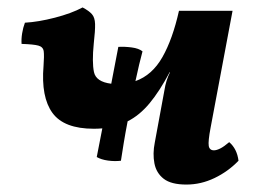

<svg xmlns="http://www.w3.org/2000/svg" viewBox="-20 -487 687 516"><path d="M305 -55Q288 -53 270 -55.5Q252 -58 240 -65L255 -142Q244 -141 232 -141Q152 -141 121 -183.5Q90 -226 97 -310Q99 -337 97.5 -349Q96 -361 83 -364.5Q70 -368 38 -369Q37 -382 39.5 -397.5Q42 -413 47 -426Q83 -428 127.5 -439.5Q172 -451 202 -467Q219 -458 227 -449Q235 -440 235.5 -422.5Q236 -405 232 -370Q227 -320 232.5 -293.5Q238 -267 279 -262L298 -361Q315 -362 334 -359.5Q353 -357 363 -349Q359 -334 354 -313.5Q349 -293 344 -269Q389 -285 416.5 -333.5Q444 -382 461 -458H605L546 -144Q539 -107 541 -95Q543 -83 555 -83Q562 -83 572 -88Q582 -93 596 -105Q617 -87 621 -55Q593 -26 556.5 -8.5Q520 9 481 9Q440 9 420 -6.5Q400 -22 395 -48Q390 -74 396 -104L422 -245Q426 -271 437 -293H436Q409 -242 382 -209.5Q355 -177 323 -161Q317 -130 312.5 -102.5Q308 -75 305 -55Z"/></svg>

Font: Vollkorn
Style: Bold Italic
Weight: 700
Italic angle: -11°
Designer: Friedrich Althausen
Foundry: Friedrich Althausen
Version: Version 5.000; ttfautohint (v1.8.3)